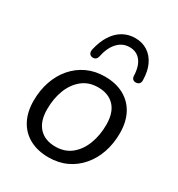

<svg xmlns="http://www.w3.org/2000/svg" viewBox="-178 -860 913 985"><g transform="rotate(30 278.0 -367.5)"><path d="M255.3 8.9Q190.2 8.9 142.7 -17Q95.2 -42.9 69.8 -91.1Q44.4 -139.2 44.4 -205.2Q44.4 -266.9 62.5 -319.7Q80.6 -372.4 114.6 -412Q148.7 -451.6 195.6 -473.4Q242.5 -495.3 300.5 -495.3Q366.2 -495.3 413.4 -469.3Q460.7 -443.4 486.1 -395.5Q511.4 -347.6 511.4 -281.2Q511.4 -219.4 493.3 -166.7Q475.3 -114 441.2 -74.4Q407.2 -34.8 360.3 -12.9Q313.4 8.9 255.3 8.9ZM257.8 -56.4Q313.3 -56.4 351.5 -87.1Q389.6 -117.9 409.5 -169.8Q429.4 -221.7 429.4 -284.1Q429.4 -355.8 394.6 -392.9Q359.7 -430 298 -430Q243 -430 204.6 -399.2Q166.3 -368.4 146.3 -317Q126.4 -265.7 126.4 -202.2Q126.4 -131 161.3 -93.7Q196.1 -56.4 257.8 -56.4ZM194 -547.9Q181.8 -549.3 176.1 -558.9Q170.5 -568.5 173.9 -584.2Q185.4 -634.9 208.3 -670.7Q231.2 -706.5 263.8 -725.3Q296.5 -744.1 336.9 -744.1Q378.7 -744.1 410.1 -723.8Q441.5 -703.5 459.1 -666.4Q476.8 -629.3 477.7 -577.2Q478.2 -564.5 472.6 -556.9Q467 -549.3 454.7 -547.9Q443.5 -546.4 435.4 -552.3Q427.3 -558.2 426.4 -571.9Q424.5 -629.1 400.4 -659.2Q376.3 -689.3 334.5 -689.3Q293.6 -689.3 264.5 -658.5Q235.3 -627.6 223.3 -570.4Q220.9 -558.6 213.3 -552.8Q205.7 -546.9 194 -547.9Z"/></g></svg>

Font: Nunito ExtraLight
Style: Italic
Weight: 200
Italic angle: -9°
Designer: Vernon Adams
Foundry: Vernon Adams
Version: Version 3.602